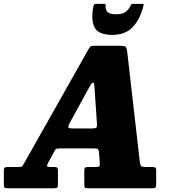

<svg xmlns="http://www.w3.org/2000/svg" viewBox="-74 -1004 919 1024"><path d="M-53.5 -22.5V-93.5Q-53.5 -105 -49.8 -109.2Q-46 -113.5 -33.5 -113.5H29Q42.5 -113.5 45.2 -118Q48 -122.5 53 -130.5L398 -741.5Q404.5 -752.5 409 -756.2Q413.5 -760 431.5 -760H567Q589.5 -760 595.2 -754.8Q601 -749.5 604 -732L672 -138Q674 -123.5 679 -118.5Q684 -113.5 702.5 -113.5H737.5Q749.5 -113.5 754.2 -110.5Q759 -107.5 759 -94.5V-21Q759 -7.5 755.2 -3.8Q751.5 0 738 0H395Q382 0 378.8 -3.8Q375.5 -7.5 375.5 -20.5V-89.5Q375.5 -104.5 379.5 -109Q383.5 -113.5 398.5 -113.5H437.5Q453.5 -113.5 456 -117.2Q458.5 -121 458 -135L454 -192.5Q452.5 -207 446.2 -209.8Q440 -212.5 422.5 -212.5H252Q235 -212.5 228.5 -210.8Q222 -209 216.5 -198.5L181.5 -133.5Q175.5 -121.5 177.5 -117.5Q179.5 -113.5 196.5 -113.5H217Q228 -113.5 231.5 -109.2Q235 -105 235 -93V-22Q235 -7.5 231.2 -3.8Q227.5 0 213 0H-28.5Q-45 0 -49.2 -3.2Q-53.5 -6.5 -53.5 -22.5ZM397.5 -530.5 298 -348.5Q291 -335.5 289.8 -327.2Q288.5 -319 313 -319H416.5Q436 -319 440.2 -324.2Q444.5 -329.5 443 -345L430.5 -531Q428.5 -546.5 427.8 -554.8Q427 -563 421.5 -563Q416.5 -563 410.8 -553.2Q405 -543.5 397.5 -530.5ZM524.5 -818Q449.5 -818 429.5 -859.5Q409.5 -901 425 -974Q427 -983.5 438.5 -983.5H482Q490 -983.5 489.5 -975.5Q487.5 -955.5 497.8 -941.8Q508 -928 544.5 -928Q579 -928 595.2 -940.2Q611.5 -952.5 620 -969Q623.5 -976 625.5 -979.8Q627.5 -983.5 636.5 -983.5H683Q691 -983.5 691.8 -981.2Q692.5 -979 690.5 -971.5Q672.5 -900 633.2 -859Q594 -818 524.5 -818Z"/></svg>

Font: Besley* Narrow Heavy
Style: Italic
Weight: 800
Width: 4
Italic angle: -13°
Designer: Owen Earl
Foundry: indestructible type*
Version: Version 3.000; ttfautohint (v1.8.3)